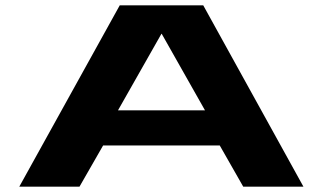

<svg xmlns="http://www.w3.org/2000/svg" viewBox="-20 -696 1202 716"><path d="M52 0 426.5 -676H738L1111.5 0H887L799.5 -153.5H364.5L276.5 0ZM420 -284.5H744.5L583 -570H582Z"/></svg>

Font: Anybody UltraExpanded Regular
Style: Bold
Weight: 700
Width: 9
Designer: Tyler Finck
Foundry: Etcetera Type Company
Version: Version 1.010; ttfautohint (v1.8.3) -l 8 -r 50 -G 200 -x 14 